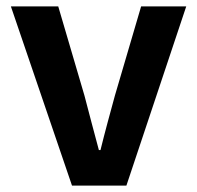

<svg xmlns="http://www.w3.org/2000/svg" viewBox="-20 -580 616 600"><path d="M205 0H375L562 -560H421L339 -281C324 -226 308 -168 294 -111H289C274 -168 258 -226 244 -281L162 -560H14Z"/></svg>

Font: Source Han Sans SC Bold
Style: Regular
Weight: 700
Designer: Ryoko NISHIZUKA (kana & ideographs); Paul D. Hunt (Latin, Greek & Cyrillic); Wenlong ZHANG (bopomofo); Sandoll Communica
Foundry: Adobe Systems Incorporated
Version: Version 1.001;PS 1.001;hotconv 1.0.78;makeotf.lib2.5.61930